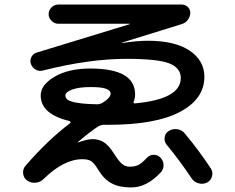

<svg xmlns="http://www.w3.org/2000/svg" viewBox="-20 -780 1040 850"><path d="M269.5 -357.4Q269.5 -345.7 280.3 -337.9Q291 -330.1 323.2 -324.7Q355.5 -319.3 411.1 -318.4Q421.9 -318.4 432.6 -324.2Q469.7 -346.7 469.7 -365.2Q469.7 -395.5 379.9 -394.5Q328.1 -394.5 298.8 -383.3Q269.5 -372.1 269.5 -357.4ZM100.6 19.5Q85 8.8 82.5 -11.2Q80.1 -31.2 92.8 -45.9Q189.5 -158.2 290 -234.4Q293 -236.3 292 -239.7Q291 -243.2 288.1 -244.1Q160.2 -274.4 160.2 -357.4Q160.2 -404.3 221.7 -440.4Q283.2 -476.6 379.9 -476.6Q578.1 -476.6 578.1 -362.3Q578.1 -346.7 572.3 -331.1Q568.4 -322.3 577.1 -322.3Q780.3 -340.8 780.3 -434.6Q780.3 -479.5 729 -499.5Q677.7 -519.5 540 -519.5Q374 -519.5 169.9 -467.8Q153.3 -462.9 138.2 -471.7Q123 -480.5 117.2 -496.1Q111.3 -511.7 118.7 -526.9Q126 -542 141.6 -546.9L553.7 -672.9Q554.7 -672.9 554.7 -673.8Q554.7 -674.8 553.7 -674.8H238.3Q221.7 -674.8 208.5 -687.5Q195.3 -700.2 195.3 -717.3Q195.3 -734.4 208 -747.1Q220.7 -759.8 238.3 -759.8H784.2Q799.8 -759.8 811 -749.5Q822.3 -739.3 822.3 -723.1Q822.3 -707 812 -692.9Q801.8 -678.7 786.1 -673.8L521.5 -591.8Q520.5 -591.8 520 -590.8Q519.5 -589.8 522.5 -589.8Q587.9 -599.6 634.8 -599.6Q754.9 -599.6 819.8 -555.7Q884.8 -511.7 884.8 -440.4Q884.8 -341.8 776.9 -284.7Q668.9 -227.5 460 -227.5H439.5Q428.7 -227.5 417 -221.7Q382.8 -200.2 326.2 -152.3L324.2 -150.4L326.2 -149.4Q366.2 -164.1 389.6 -164.1Q418.9 -164.1 440.4 -149.9Q461.9 -135.7 483.9 -101.1Q505.9 -66.4 520.5 -54.2Q535.2 -42 554.7 -42Q577.1 -42 592.8 -49.8Q608.4 -57.6 629.9 -81.1Q641.6 -93.8 659.2 -94.7Q676.8 -95.7 689.5 -83Q703.1 -69.3 704.1 -50.8Q705.1 -32.2 692.4 -17.6Q628.9 50.8 559.6 49.8Q508.8 49.8 475.1 32.2Q441.4 14.6 416 -26.4Q397.5 -57.6 383.8 -66.4Q370.1 -75.2 344.7 -75.2Q262.7 -75.2 173.8 11.7Q159.2 26.4 138.7 28.8Q118.2 31.2 100.6 19.5ZM727.5 -200.2Q744.1 -210.9 764.6 -208Q785.2 -205.1 797.9 -189.5Q861.3 -113.3 914.1 -33.2Q923.8 -17.6 918.5 1Q913.1 19.5 896.5 28.3Q877.9 37.1 857.9 31.2Q837.9 25.4 827.1 7.8Q773.4 -72.3 716.8 -140.6Q706.1 -154.3 709 -172.9Q711.9 -191.4 727.5 -200.2Z"/></svg>

Font: Rounded-X Mgen+ 1m medium
Style: Regular
Weight: 500
Designer: [Source Han Sans]
Ryoko NISHIZUKA  (kana & ideographs); Paul D. Hunt (Latin, Greek & Cyrillic); Wenlong ZHANG  (bopomofo
Version: Version 1.059.20150602